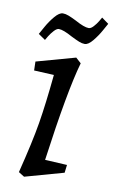

<svg xmlns="http://www.w3.org/2000/svg" viewBox="-81 -733 471 787"><g transform="rotate(10 154.0 -339.0)"><path d="M125 -422 42 -426 41 -463 203 -508 225 -488Q190 -366 150 -73L242 -68L238 -35L77 10L53 -5Q86 -136 99.5 -217.5Q113 -299 125 -422ZM118 -677Q129 -677 142 -672Q155 -667 175 -657Q213 -636 232 -636Q241 -636 251.5 -647.5Q262 -659 269.5 -671.5Q277 -684 279 -688L308 -667Q304 -660 291 -636.5Q278 -613 260 -591Q242 -569 227 -569Q216 -569 203.5 -574Q191 -579 169 -590Q131 -611 113 -611Q104 -611 93 -599Q82 -587 74 -574Q66 -561 64 -557L35 -577Q39 -584 52.5 -608.5Q66 -633 84.5 -655Q103 -677 118 -677Z"/></g></svg>

Font: Andada Pro
Style: Italic
Weight: 400
Italic angle: -7°
Designer: Carolina Giovagnoli
Foundry: Huerta Tipografica
Version: Version 3.005; ttfautohint (v1.8.4)